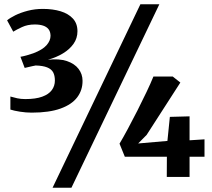

<svg xmlns="http://www.w3.org/2000/svg" viewBox="-20 -835 1002 906"><path d="M129.5 -303.5Q102.5 -303.5 74 -308Q45.5 -312.5 29 -318V-379.5Q44.5 -375 61.5 -371.2Q78.5 -367.5 99.5 -367.5Q148.5 -367.5 179.2 -378.8Q210 -390 224.5 -409.8Q239 -429.5 239 -455Q239 -478.5 230.8 -493.8Q222.5 -509 202.5 -517Q182.5 -525 148.5 -526Q142.5 -525 132.5 -522.8Q122.5 -520.5 112.5 -518.2Q102.5 -516 96.5 -514.5L76.5 -567Q91 -569.5 106.8 -574Q122.5 -578.5 137 -583.5Q180.5 -600 199.5 -621.5Q218.5 -643 218.5 -666.5Q218 -686 208.8 -697.5Q199.5 -709 183.2 -714.2Q167 -719.5 144.5 -719.5Q110 -719.5 83.8 -707.2Q57.5 -695 42.5 -685.5L13.5 -739Q27 -750.5 52.2 -763Q77.5 -775.5 111 -784.2Q144.5 -793 182.5 -793Q229 -793 266 -781.8Q303 -770.5 324.2 -747.2Q345.5 -724 345.5 -687.5Q345.5 -654.5 327 -628.2Q308.5 -602 277 -583Q245.5 -564 206 -553Q259.5 -559 295.8 -546.8Q332 -534.5 350.8 -509.8Q369.5 -485 369.5 -454Q370 -410 344.5 -376Q319 -342 265.8 -322.8Q212.5 -303.5 129.5 -303.5ZM642.5 -815H732L317 51H228ZM767 0 767.5 -95.5H569L544 -157Q561 -185.5 583.2 -226.8Q605.5 -268 628.5 -313.5Q651.5 -359 671.5 -401Q691.5 -443 704 -474H795L831 -445.5L672 -198.5L632 -158L770 -170L781.5 -283.5L874.5 -286V-173L945 -177.5V-95.5H874.5V0Z"/></svg>

Font: Merriweather 28pt ExtraBold
Style: Regular
Weight: 800
Version: Version 2.100